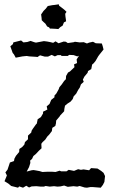

<svg xmlns="http://www.w3.org/2000/svg" viewBox="-20 -864 523 892"><path d="M32 0 19 -11 1 -22 12 -49 5 -63 15 -76 26 -109 45 -116 47 -127 54 -140 69 -158 70 -172 83 -181 93 -192 96 -204 110 -217V-234L125 -248L127 -257L132 -265L147 -286L151 -290L155 -310L170 -320L180 -337V-345L200 -355L197 -370L210 -381L218 -400L233 -412V-420L242 -430L253 -450L256 -459L267 -472L278 -488L286 -496L287 -511L296 -527L305 -532L326 -552L324 -565L338 -571L336 -588L347 -605L339 -602L322 -608L301 -609L295 -604H266L263 -608H248L235 -602L220 -609L203 -601H188L166 -607L154 -599L148 -600L116 -602L104 -604L84 -602L53 -596L45 -611L39 -618L28 -649L40 -659L42 -667L78 -676L89 -667L107 -669L122 -674L139 -668L147 -666L184 -673L200 -671L215 -668L227 -665L238 -672L252 -663L276 -671L286 -670L295 -664L323 -668L328 -670L350 -667L369 -668L384 -662L394 -666L412 -670L425 -663L453 -662L457 -650L461 -634L441 -609L436 -602L424 -581L415 -570L408 -564L404 -543L389 -534L387 -526L372 -508L365 -494L369 -484L356 -472L351 -458L343 -446L334 -429L322 -416L318 -404L308 -392L294 -383L282 -373L279 -358L278 -347L260 -328L257 -323L241 -304L240 -291L237 -279L223 -270L221 -255L208 -238L200 -230L190 -215L178 -204L172 -196L173 -175L161 -164L147 -149L135 -139L129 -126L120 -118L121 -107L115 -88L104 -67L127 -73L136 -74L148 -72L164 -69L177 -65L197 -66H224L238 -65L257 -71L264 -68H289L299 -75L324 -70L343 -78L356 -75L368 -77L394 -73L403 -83L433 -81L450 -70L461 -61L468 -46L465 -19L458 -5L448 8L410 5H400L384 8L373 7L350 0L339 3L321 1L295 4L278 -2L261 2L247 3L231 1L211 3L192 0L184 3H169L149 1L127 2L115 7L102 -1L87 8L69 2L64 8ZM251 -729 240 -730 222 -731H212L208 -737L199 -741L191 -754L182 -762L174 -770L173 -782L171 -797L178 -807L182 -813L193 -824L202 -836L223 -840L233 -841L253 -844L255 -837L266 -829L275 -822L281 -817L289 -809L283 -800L284 -788L286 -774L287 -765L277 -760L271 -745L260 -738Z"/></svg>

Font: Winky Rough Light
Style: Regular
Weight: 300
Designer: Simon Atzbach
Foundry: typofactur
Version: Version 1.206; ttfautohint (v1.8.4.7-5d5b)